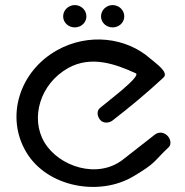

<svg xmlns="http://www.w3.org/2000/svg" viewBox="-20 -742 738 764"><path d="M651.8 -156.8C662.9 -167.3 659.6 -191.6 642.9 -205C626.3 -218.4 608 -215.6 596 -206.2L469.1 -107C368.4 -28.3 214.5 -78.9 156.8 -175.5C99.5 -272.1 139.5 -408.4 250.8 -471C341.2 -521.7 437.6 -488.4 520.1 -450.4C544.2 -439.2 404.9 -336 377.4 -312C365.7 -302 364.8 -282 378.1 -265.6C391.4 -249.1 414.8 -252.8 427.1 -262C497.3 -316.2 565.3 -372.8 630.1 -433C653.9 -454 599.8 -489.8 578.2 -508.8C481.7 -593.9 331.3 -611.3 207.6 -542.4C56.2 -458.1 0.9 -276 84.7 -136.1C168.5 3.7 376.2 40.4 511.4 -40.6C603.3 -95.6 586.6 -95 651.8 -156.8ZM277.6 -633C302.6 -633 323.8 -651.8 323.8 -676.8C323.8 -701.8 302.6 -721.8 277.6 -721.8C252.6 -721.8 231.3 -701.8 231.3 -676.8C231.3 -651.8 252.6 -633 277.6 -633ZM428.2 -633C453.2 -633 474.5 -651.8 474.5 -676.8C474.5 -701.8 453.2 -721.8 428.2 -721.8C403.2 -721.8 382 -701.8 382 -676.8C382 -651.8 403.2 -633 428.2 -633Z"/></svg>

Font: Hi.
Style: Tall Regular
Weight: 400
Designer: Mew Too, Robert Jablonski
Foundry: Cannot Into Space Fonts
Version: Version 1.996